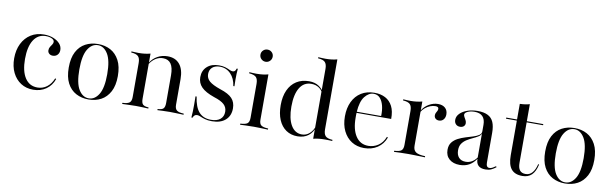

<svg xmlns="http://www.w3.org/2000/svg" viewBox="-43 -1057 4772 1494"><g transform="rotate(10 2342.5 -310.0)"><path d="M237.9 11.3Q182.3 11.3 140.3 -15.7Q98.4 -42.7 74.6 -91.1Q50.8 -139.5 50.8 -204Q50.8 -270.2 75.8 -320.6Q100.8 -371 145.2 -398.8Q189.5 -426.6 248.4 -426.6Q289.5 -426.6 322.2 -413.7Q354.8 -400.8 374.2 -379Q393.5 -357.3 393.5 -329Q393.5 -305.6 379.4 -290.7Q365.3 -275.8 342.7 -275.8Q325 -275.8 313.7 -285.9Q302.4 -296 302.4 -311.3Q302.4 -327.4 309.7 -339.1Q316.9 -350.8 324.2 -360.9Q331.5 -371 331.5 -382.3Q331.5 -397.6 312.1 -407.3Q292.7 -416.9 263.7 -416.9Q202.4 -416.9 168.5 -363.7Q134.7 -310.5 134.7 -213.7Q134.7 -117.7 169.4 -64.5Q204 -11.3 267.7 -11.3Q308.9 -11.3 341.5 -35.5Q374.2 -59.7 392.7 -105.6L400.8 -101.6Q382.3 -48.4 339.1 -18.5Q296 11.3 237.9 11.3Z M675 11.3Q620.2 11.3 576.2 -12.1Q532.3 -35.5 506.9 -83.9Q481.5 -132.3 481.5 -207.3Q481.5 -283.1 506.9 -331.5Q532.3 -379.8 576.2 -403.2Q620.2 -426.6 675.8 -426.6Q731.5 -426.6 774.6 -403.2Q817.7 -379.8 843.5 -331.5Q869.4 -283.1 869.4 -207.3Q869.4 -132.3 843.5 -83.9Q817.7 -35.5 774.2 -12.1Q730.6 11.3 675 11.3ZM675.8 2.4Q723.4 2.4 754.4 -48Q785.5 -98.4 785.5 -207.3Q785.5 -316.1 754.4 -366.9Q723.4 -417.7 675.8 -417.7Q627.4 -417.7 596.4 -366.9Q565.3 -316.1 565.3 -207.3Q565.3 -98.4 596.4 -48Q627.4 2.4 675.8 2.4Z M1218.5 0V-8.9Q1252.4 -10.5 1264.1 -23Q1275.8 -35.5 1275.8 -66.9V-285.5Q1275.8 -346 1255.2 -375.8Q1234.7 -405.6 1191.9 -405.6Q1161.3 -405.6 1134.3 -388.7Q1107.3 -371.8 1087.9 -340.3V-350.8Q1108.9 -386.3 1145.2 -406.5Q1181.5 -426.6 1225 -426.6Q1287.1 -426.6 1320.6 -385.9Q1354 -345.2 1354 -269.4V-66.9Q1354 -35.5 1369.4 -23Q1384.7 -10.5 1425 -8.9V0Q1415.3 -0.8 1397.2 -1.2Q1379 -1.6 1357.7 -2.4Q1336.3 -3.2 1316.1 -3.2Q1287.9 -3.2 1260.5 -2Q1233.1 -0.8 1218.5 0ZM940.3 0V-8.9Q980.6 -10.5 996 -22.6Q1011.3 -34.7 1011.3 -66.9V-335.5Q1011.3 -373.4 995.6 -388.7Q979.8 -404 940.3 -406.5V-415.3Q954.8 -414.5 968.5 -413.7Q982.3 -412.9 997.6 -412.9Q1022.6 -412.9 1045.6 -415.7Q1068.5 -418.5 1089.5 -424.2V-66.9Q1089.5 -34.7 1102 -22.6Q1114.5 -10.5 1146.8 -8.9V0Q1126.6 -0.8 1102 -2Q1077.4 -3.2 1049.2 -3.2Q1021.8 -3.2 993.5 -2Q965.3 -0.8 940.3 0Z M1650.8 11.3Q1616.9 11.3 1594.4 4.4Q1571.8 -2.4 1556.9 -9.3Q1541.9 -16.1 1529.8 -16.1Q1507.3 -16.1 1497.6 10.5H1488.7Q1491.1 -13.7 1491.9 -38.7Q1492.7 -63.7 1492.7 -93.1Q1492.7 -122.6 1491.9 -157.3H1500.8Q1512.1 -75 1546.4 -36.7Q1580.6 1.6 1641.9 1.6Q1688.7 1.6 1714.5 -19.8Q1740.3 -41.1 1740.3 -79Q1740.3 -113.7 1716.1 -136.3Q1691.9 -158.9 1635.5 -176.6Q1565.3 -200.8 1533.9 -232.7Q1502.4 -264.5 1502.4 -311.3Q1502.4 -363.7 1537.5 -395.2Q1572.6 -426.6 1630.6 -426.6Q1660.5 -426.6 1681 -420.2Q1701.6 -413.7 1716.1 -406.5Q1730.6 -399.2 1743.5 -399.2Q1753.2 -399.2 1759.7 -405.6Q1766.1 -412.1 1770.2 -425.8H1779Q1777.4 -406.5 1776.2 -385.5Q1775 -364.5 1775.4 -340.7Q1775.8 -316.9 1776.6 -287.1H1767.7Q1759.7 -346.8 1724.6 -382.3Q1689.5 -417.7 1639.5 -417.7Q1601.6 -417.7 1579.8 -398.4Q1558.1 -379 1558.1 -345.2Q1558.1 -312.1 1583.9 -289.5Q1609.7 -266.9 1672.6 -245.2Q1738.7 -224.2 1766.9 -194Q1795.2 -163.7 1795.2 -115.3Q1795.2 -56.5 1756.9 -22.6Q1718.5 11.3 1650.8 11.3Z M1871.8 0V-8.9Q1910.5 -10.5 1926.6 -21.8Q1942.7 -33.1 1942.7 -66.9V-335.5Q1942.7 -371.8 1927.8 -387.5Q1912.9 -403.2 1871.8 -406.5V-415.3Q1885.5 -414.5 1900 -413.7Q1914.5 -412.9 1928.2 -412.9Q1954.8 -412.9 1978.2 -415.7Q2001.6 -418.5 2021 -424.2V-66.9Q2021 -33.1 2037.1 -21.8Q2053.2 -10.5 2091.9 -8.9V0Q2081.5 -0.8 2063.7 -1.2Q2046 -1.6 2024.2 -2.4Q2002.4 -3.2 1981.5 -3.2Q1950.8 -3.2 1919 -2Q1887.1 -0.8 1871.8 0ZM1981.5 -516.9Q1962.1 -516.9 1947.6 -530.6Q1933.1 -544.4 1933.1 -565.3Q1933.1 -585.5 1947.2 -599.2Q1961.3 -612.9 1981.5 -612.9Q2001.6 -612.9 2015.7 -599.2Q2029.8 -585.5 2029.8 -565.3Q2029.8 -545.2 2015.7 -531Q2001.6 -516.9 1981.5 -516.9Z M2450.8 8.9V-543.5Q2450.8 -579.8 2435.5 -596Q2420.2 -612.1 2379.8 -614.5V-623.4Q2394.4 -622.6 2408.5 -621.8Q2422.6 -621 2437.1 -621Q2462.1 -621 2485.5 -623.8Q2508.9 -626.6 2529 -632.3V-79.8Q2529 -43.5 2544 -27.4Q2558.9 -11.3 2600 -8.9V0Q2585.5 -0.8 2571.4 -1.2Q2557.3 -1.6 2543.5 -1.6Q2517.7 -1.6 2494.4 0.8Q2471 3.2 2450.8 8.9ZM2325.8 11.3Q2274.2 11.3 2235.9 -14.9Q2197.6 -41.1 2177 -89.9Q2156.5 -138.7 2156.5 -205.6Q2156.5 -274.2 2179 -323.8Q2201.6 -373.4 2243.5 -400Q2285.5 -426.6 2342.7 -426.6Q2389.5 -426.6 2420.6 -405.2Q2451.6 -383.9 2458.1 -359.7L2455.6 -353.2Q2448.4 -375.8 2423.4 -392.7Q2398.4 -409.7 2362.9 -409.7Q2304 -409.7 2272.2 -357.3Q2240.3 -304.8 2240.3 -208.9Q2240.3 -114.5 2271.4 -61.7Q2302.4 -8.9 2358.1 -8.9Q2391.9 -8.9 2418.5 -32.7Q2445.2 -56.5 2457.3 -97.6L2459.7 -89.5Q2446 -41.1 2411.7 -14.9Q2377.4 11.3 2325.8 11.3Z M2852.4 11.3Q2796 11.3 2753.6 -15.7Q2711.3 -42.7 2687.5 -91.5Q2663.7 -140.3 2663.7 -206.5Q2663.7 -272.6 2687.5 -322.2Q2711.3 -371.8 2755.2 -399.2Q2799.2 -426.6 2859.7 -426.6Q2908.9 -426.6 2945.6 -407.3Q2982.3 -387.9 3002.4 -348.8Q3022.6 -309.7 3021.8 -248.4H2716.1L2715.3 -257.3H2941.1Q2942.7 -303.2 2933.5 -339.1Q2924.2 -375 2904.8 -396.4Q2885.5 -417.7 2854.8 -417.7Q2816.1 -417.7 2785.1 -378.6Q2754 -339.5 2748.4 -255.6V-254Q2747.6 -243.5 2747.6 -232.7Q2747.6 -221.8 2747.6 -210.5Q2747.6 -117.7 2782.7 -64.5Q2817.7 -11.3 2882.3 -11.3Q2923.4 -11.3 2958.9 -34.3Q2994.4 -57.3 3013.7 -105.6L3021.8 -101.6Q3002.4 -48.4 2957.7 -18.5Q2912.9 11.3 2852.4 11.3Z M3087.9 0V-8.9Q3128.2 -10.5 3143.5 -22.6Q3158.9 -34.7 3158.9 -66.9V-335.5Q3158.9 -373.4 3143.1 -388.7Q3127.4 -404 3087.9 -406.5V-415.3Q3102.4 -414.5 3116.5 -413.7Q3130.6 -412.9 3145.2 -412.9Q3195.2 -412.9 3237.1 -424.2V-74.2Q3237.1 -39.5 3258.9 -25Q3280.6 -10.5 3332.3 -8.9V0Q3319.4 -0.8 3297.6 -1.2Q3275.8 -1.6 3250.4 -2.4Q3225 -3.2 3200 -3.2Q3164.5 -3.2 3133.9 -2Q3103.2 -0.8 3087.9 0ZM3389.5 -300.8Q3372.6 -300.8 3362.1 -310.5Q3351.6 -320.2 3351.6 -335.5Q3351.6 -346.8 3356 -355.2Q3360.5 -363.7 3364.9 -371.8Q3369.4 -379.8 3369.4 -388.7Q3369.4 -406.5 3344.4 -406.5Q3324.2 -406.5 3303.2 -398.4Q3282.3 -390.3 3264.5 -375.4Q3246.8 -360.5 3235.5 -341.1L3234.7 -350.8Q3255.6 -386.3 3290.3 -406.5Q3325 -426.6 3362.1 -426.6Q3397.6 -426.6 3418.1 -408.1Q3438.7 -389.5 3438.7 -357.3Q3438.7 -332.3 3425 -316.5Q3411.3 -300.8 3389.5 -300.8Z M3608.1 11.3Q3556.5 11.3 3525.8 -15.3Q3495.2 -41.9 3495.2 -88.7Q3495.2 -125 3512.9 -147.6Q3530.6 -170.2 3558.1 -184.3Q3585.5 -198.4 3616.1 -207.7Q3646.8 -216.9 3674.2 -225.4Q3701.6 -233.9 3719.4 -245.6Q3737.1 -257.3 3737.1 -276.6V-328.2Q3737.1 -371.8 3715.7 -394Q3694.4 -416.1 3651.6 -416.1Q3620.2 -416.1 3597.6 -405.6Q3575 -395.2 3575 -380.6Q3575 -371.8 3581 -361.7Q3587.1 -351.6 3593.1 -339.9Q3599.2 -328.2 3599.2 -316.1Q3599.2 -300.8 3588.3 -291.1Q3577.4 -281.5 3558.9 -281.5Q3538.7 -281.5 3526.2 -294.4Q3513.7 -307.3 3513.7 -328.2Q3513.7 -356.5 3535.5 -378.6Q3557.3 -400.8 3594 -413.7Q3630.6 -426.6 3675 -426.6Q3724.2 -426.6 3755.2 -410.9Q3786.3 -395.2 3800.4 -362.5Q3814.5 -329.8 3814.5 -277.4V-43.5Q3814.5 -24.2 3821 -14.9Q3827.4 -5.6 3840.3 -5.6Q3853.2 -5.6 3865.7 -12.9Q3878.2 -20.2 3889.5 -28.2L3894.4 -21Q3875 -5.6 3856.5 2.8Q3837.9 11.3 3811.3 11.3Q3737.1 11.3 3737.1 -59.7Q3713.7 -24.2 3681.9 -6.5Q3650 11.3 3608.1 11.3ZM3649.2 -21Q3675.8 -21 3698 -33.5Q3720.2 -46 3737.1 -70.2V-258.9Q3731.5 -243.5 3713.7 -232.7Q3696 -221.8 3673 -211.3Q3650 -200.8 3627.8 -187.1Q3605.6 -173.4 3591.1 -152.8Q3576.6 -132.3 3576.6 -100Q3576.6 -62.9 3595.6 -41.9Q3614.5 -21 3649.2 -21Z M4103.2 11.3Q4043.5 11.3 4015.3 -23.4Q3987.1 -58.1 3987.1 -132.3V-405.6H3901.6V-414.5H3987.1V-537.9Q4010.5 -538.7 4029.8 -541.5Q4049.2 -544.4 4064.5 -549.2V-414.5H4194.4V-405.6H4064.5V-86.3Q4064.5 -46.8 4079.4 -27.4Q4094.4 -8.1 4125.8 -8.1Q4157.3 -8.1 4178.2 -32.3Q4199.2 -56.5 4209.7 -100.8L4216.9 -98.4Q4204.8 -42.7 4177 -15.7Q4149.2 11.3 4103.2 11.3Z M4439.5 11.3Q4384.7 11.3 4340.7 -12.1Q4296.8 -35.5 4271.4 -83.9Q4246 -132.3 4246 -207.3Q4246 -283.1 4271.4 -331.5Q4296.8 -379.8 4340.7 -403.2Q4384.7 -426.6 4440.3 -426.6Q4496 -426.6 4539.1 -403.2Q4582.3 -379.8 4608.1 -331.5Q4633.9 -283.1 4633.9 -207.3Q4633.9 -132.3 4608.1 -83.9Q4582.3 -35.5 4538.7 -12.1Q4495.2 11.3 4439.5 11.3ZM4440.3 2.4Q4487.9 2.4 4519 -48Q4550 -98.4 4550 -207.3Q4550 -316.1 4519 -366.9Q4487.9 -417.7 4440.3 -417.7Q4391.9 -417.7 4360.9 -366.9Q4329.8 -316.1 4329.8 -207.3Q4329.8 -98.4 4360.9 -48Q4391.9 2.4 4440.3 2.4Z"/></g></svg>

Font: Playfair 144pt
Style: Regular
Weight: 400
Designer: Claus Eggers Sørensen
Foundry: Claus Eggers Sørensen
Version: Version 2.001;gftools[0.9.30]